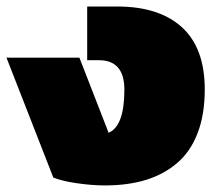

<svg xmlns="http://www.w3.org/2000/svg" viewBox="-35 -560 664 590"><path d="M287.1 9.8Q249 9.8 203.6 3.4Q158.2 -2.9 128.9 -14.2L-15.1 -382.8H209L298.8 -151.9Q347.2 -172.9 347.2 -284.2Q347.2 -375 269 -375H232.9V-540H325.2Q454.1 -540 524.2 -476.1Q594.2 -412.1 594.2 -285.2Q594.2 -208.5 572.5 -151.6Q550.8 -94.7 510 -59.6Q469.2 -24.4 413.8 -7.3Q358.4 9.8 287.1 9.8Z"/></svg>

Font: Kanit Black
Style: Regular
Weight: 900
Designer: Katatrad Team
Foundry: CadsonDemak
Version: Version 1.000;PS 001.000;hotconv 1.0.88;makeotf.lib2.5.64775